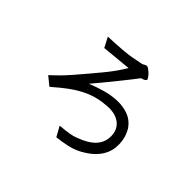

<svg xmlns="http://www.w3.org/2000/svg" viewBox="-161 -968 1322 1322"><g transform="rotate(45 500.0 -307.5)"><path d="M406 -332Q457 -353 515 -369.5Q573 -386 628.5 -387.5Q684 -389 732.5 -371Q781 -353 813 -307Q823 -291 832.5 -267.5Q842 -244 846 -216Q850 -188 847.5 -157Q845 -126 831.5 -94.5Q818 -63 790.5 -32.5Q763 -2 719 25Q668 57 613 69.5Q558 82 508 87L468 14Q498 11 519 9Q540 7 556 4Q572 1 585.5 -2.5Q599 -6 614 -12Q694 -42 732 -84Q770 -126 770 -183Q770 -244 730.5 -278.5Q691 -313 622 -313Q569 -311 523.5 -301Q478 -291 432.5 -269.5Q387 -248 338 -213Q289 -178 229 -125L166 -176Q185 -194 200 -208Q215 -222 228 -235.5Q241 -249 254 -263Q267 -277 282 -294Q364 -389 423.5 -461.5Q483 -534 523 -602Q497 -599 464 -596Q431 -593 400 -590Q369 -587 343.5 -584.5Q318 -582 307 -581L269 -654Q346 -657 402.5 -661.5Q459 -666 495 -673Q520 -678 532 -680.5Q544 -683 550 -684Q556 -685 559.5 -685.5Q563 -686 571 -688Q584 -696 591 -699Q598 -702 604 -702Q612 -700 622 -693Q632 -686 641.5 -677Q651 -668 659 -657.5Q667 -647 671 -637Q670 -630 661.5 -624Q653 -618 633 -613Q622 -598 596 -565Q570 -532 537.5 -491.5Q505 -451 470 -408.5Q435 -366 406 -332Z"/></g></svg>

Font: D2Coding ligature
Style: Regular
Weight: 400
Monospace: yes
Designer: Yong-Rak Park; Jeong-Hwan Yoon; Sang-Min Lee;
Foundry: NHN Corporation
Version: Version 1.3.2; Build 20180524